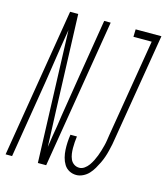

<svg xmlns="http://www.w3.org/2000/svg" viewBox="-148 -821 793 914"><g transform="rotate(15 248.5 -363.5)"><path d="M-37 0 84 -735H124L141 -263L148 -86Q152 -113 156 -139.5Q160 -166 165 -193L173 -248Q181 -296 188.5 -344.5Q196 -393 204 -441L252 -735H284L163 0H122L99 -649Q84 -560 71 -471.5Q58 -383 43 -294L-5 0ZM313 8Q294 8 278 -0.5Q262 -9 252.5 -24.5Q243 -40 238.5 -58Q234 -76 233 -94.5Q232 -113 233 -132Q234 -151 237 -170H269Q267 -156 266 -141.5Q265 -127 265 -112.5Q265 -98 267 -84Q269 -70 274.5 -57.5Q280 -45 291.5 -37Q303 -29 318 -29Q331 -29 343 -37.5Q355 -46 363.5 -58Q372 -70 378.5 -83Q385 -96 390 -109Q395 -122 399 -135.5Q403 -149 406.5 -162.5Q410 -176 412 -189.5Q414 -203 416 -216L496 -698H406L407 -735H534L447 -210Q445 -194 441.5 -177.5Q438 -161 434 -144.5Q430 -128 424.5 -112Q419 -96 411.5 -80.5Q404 -65 395 -49.5Q386 -34 374 -21Q362 -8 345.5 0Q329 8 313 8Z"/></g></svg>

Font: Iosevka Term Curly XLt Obl
Style: Regular
Weight: 200
Italic angle: -9°
Designer: Belleve Invis
Foundry: Belleve Invis
Version: Version 32.3.0